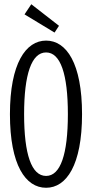

<svg xmlns="http://www.w3.org/2000/svg" viewBox="-20 -875 435 908"><path d="M368 -335C368 -576 294 -683 198 -683C102 -683 27 -575 27 -335C27 -94 101 13 198 13C294 13 368 -94 368 -335ZM301 -335C301 -145 266 -43 198 -43C129 -43 94 -145 94 -335C94 -523 129 -627 198 -627C266 -627 301 -525 301 -335ZM96 -807 238 -721 259 -753 128 -855Z"/></svg>

Font: Stint Ultra Condensed
Style: Regular
Weight: 400
Width: 1
Designer: Astigmatic (AOETI)
Foundry: Astigmatic (AOETI)
Version: Version 1.000